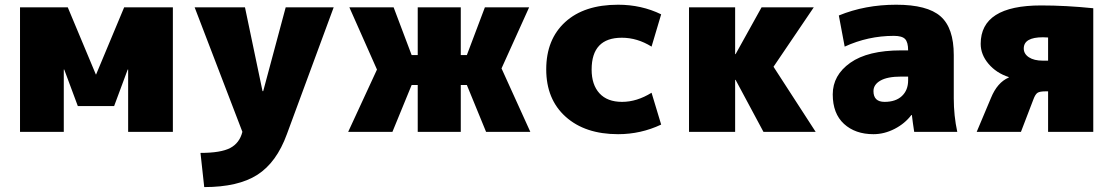

<svg xmlns="http://www.w3.org/2000/svg" viewBox="-20 -550 4644 801"><path d="M63.5 0V-519.5H262.7L379.9 -239.3H380.9L498 -519.5H701.2V0H514.6V-259.8H512.7L456.1 -107.4H304.7L248 -259.8H246.1V0Z M792 -519.5H1002L1075.2 -169.9H1078.1L1171.9 -519.5H1372.1L1176.8 9.8Q1133.8 127.9 1053.7 179.2Q973.6 230.5 832 230.5L816.4 87.9Q901.4 87.9 940.4 67.4Q979.5 46.9 991.2 0Z M1432.6 0 1552.7 -259.8 1437.5 -519.5H1622.1L1697.3 -320.3H1722.7V-519.5H1902.3V-320.3H1927.7L2002.9 -519.5H2187.5L2072.3 -264.6L2192.4 0H2007.8L1927.7 -195.3H1902.3V0H1722.7V-195.3H1697.3L1617.2 0Z M2558.6 -530.3Q2656.2 -530.3 2738.3 -490.2L2698.2 -355.5Q2638.7 -392.6 2574.2 -392.6Q2448.2 -392.6 2448.2 -259.8Q2448.2 -196.3 2481 -160.6Q2513.7 -125 2575.2 -125Q2636.7 -125 2698.2 -163.1L2738.3 -30.3Q2653.3 9.8 2558.6 9.8Q2420.9 9.8 2339.8 -63Q2258.8 -135.7 2258.8 -260.7Q2258.8 -385.7 2337.9 -458Q2417 -530.3 2558.6 -530.3Z M2854.5 0V-519.5H3046.9V-324.2H3048.8L3157.2 -519.5H3375L3207 -271.5L3382.8 0H3165L3048.8 -216.8H3046.9V0Z M3739.3 -339.8H3768.6Q3768.6 -374 3755.9 -387.2Q3743.2 -400.4 3709 -400.4Q3601.6 -400.4 3503.9 -355.5L3479.5 -485.4Q3588.9 -530.3 3718.8 -530.3Q3848.6 -530.3 3903.8 -481.9Q3959 -433.6 3959 -320.3V-139.6Q3959 -67.4 3973.6 0H3793.9Q3788.1 -37.1 3784.2 -70.3H3782.2Q3754.9 -34.2 3711.9 -12.2Q3668.9 9.8 3624 9.8Q3547.9 9.8 3501 -33.2Q3454.1 -76.2 3454.1 -156.2Q3454.1 -236.3 3527.3 -288.1Q3600.6 -339.8 3739.3 -339.8ZM3624 -169.9Q3624 -125 3670.4 -125Q3716.8 -125 3742.7 -149.4Q3768.6 -173.8 3768.6 -214.8V-230.5H3739.3Q3682.6 -230.5 3653.3 -213.9Q3624 -197.3 3624 -169.9Z M4054.7 0 4114.3 -141.6Q4140.6 -206.1 4188.5 -226.6V-228.5Q4136.7 -245.1 4104 -283.7Q4071.3 -322.3 4071.3 -367.2Q4071.3 -527.3 4323.2 -527.3Q4426.8 -527.3 4541 -515.6V0H4352.5V-168.9H4340.8Q4317.4 -168.9 4308.1 -162.6Q4298.8 -156.2 4291 -134.8L4239.3 0ZM4251 -347.7Q4251 -325.2 4272.5 -311Q4293.9 -296.9 4331.1 -296.9H4352.5V-393.6L4331.1 -394.5Q4251 -394.5 4251 -347.7Z"/></svg>

Font: GenEi M Gothic v2 Black
Style: Regular
Weight: 900
Version: Version 2.0